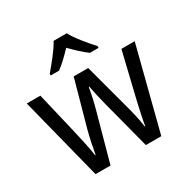

<svg xmlns="http://www.w3.org/2000/svg" viewBox="-170 -922 1061 1077"><g transform="rotate(-30 360.0 -383.5)"><path d="M401 -766H316C293 -722 241 -659 205 -617V-606H259C290 -628 324 -662 358 -697C392 -662 427 -629 459 -606H515V-617C479 -657 424 -721 401 -766ZM391 -311 472 -1H572L709 -537H623L551 -237C538 -180 526 -125 522 -94H519C512 -145 498 -203 486 -246L408 -537H314L233 -246C219 -195 207 -132 200 -94H197C191 -139 177 -201 164 -258L98 -537H10L146 -1H243L328 -310C342 -359 352 -411 358 -444H361C367 -412 378 -360 391 -311Z"/></g></svg>

Font: Noto Sans Arabic UI SmCn
Style: Regular
Weight: 400
Width: 4
Designer: Monotype Design Team, Nadine Chahine and Nizar Qandah
Foundry: Monotype Imaging Inc.
Version: Version 2.010